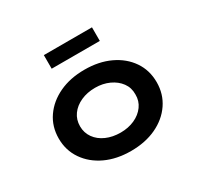

<svg xmlns="http://www.w3.org/2000/svg" viewBox="-156 -925 1167 1126"><g transform="rotate(-30 428.0 -361.5)"><path d="M428 10Q331 10 256.5 -25Q182 -60 139 -122.5Q96 -185 96 -265Q96 -346 139 -408Q182 -470 256.5 -505Q331 -540 428 -540Q525 -540 599.5 -505Q674 -470 716.5 -408Q759 -346 759 -265Q759 -185 716.5 -122.5Q674 -60 599.5 -25Q525 10 428 10ZM429 -114Q481 -114 523.5 -133Q566 -152 591 -186.5Q616 -221 615 -265Q616 -310 591 -344Q566 -378 523.5 -397.5Q481 -417 429 -417Q375 -417 332 -397.5Q289 -378 264.5 -344Q240 -310 240 -265Q240 -221 264.5 -186.5Q289 -152 332 -133Q375 -114 429 -114ZM265 -641V-733H591V-641Z"/></g></svg>

Font: Lexend Mega SemiBold
Style: Regular
Weight: 600
Designer: Bonnie Shaver-Troup, Thomas Jockin
Foundry: Lexend
Version: Version 1.007